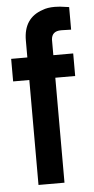

<svg xmlns="http://www.w3.org/2000/svg" viewBox="-52 -747 383 780"><g transform="rotate(-5 139.0 -357.5)"><path d="M260 -520V-428H179V0H73V-428H7V-520H73V-589Q73 -681 152 -707Q171 -715 202 -715L223 -714L260 -709V-617L223 -618H219Q181 -618 179 -583V-520Z"/></g></svg>

Font: Ekushey Amar Bangla
Style: Bold
Weight: 700
Designer: Al Mamun Sumon
Foundry: Al Mamun Sumon
Version: Version 1.0